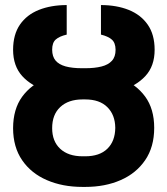

<svg xmlns="http://www.w3.org/2000/svg" viewBox="-20 -733 665 763"><path d="M308 -446.9H318.6Q397 -446.9 458.9 -422.6Q520.8 -398.3 556.8 -349.3Q592.8 -300.2 592.8 -225Q592.8 -149 556.9 -96.6Q521.1 -44.1 459.3 -17.2Q397.6 9.8 318.6 9.8H308Q228.6 9.8 166.3 -17.2Q103.9 -44.1 68.1 -96.2Q32.2 -148.3 32 -223.6Q32.2 -299.5 68.2 -348.8Q104.2 -398 166.7 -422.5Q229.2 -446.9 308 -446.9ZM318.6 -337.9H308Q251.9 -337.9 219.5 -307.7Q187.2 -277.5 187.3 -223.6Q187.2 -171.7 219.2 -141.8Q251.3 -111.9 308 -111.9H318.6Q375.8 -111.9 406.6 -141.9Q437.5 -171.9 438.1 -225Q437.5 -276.6 406.6 -307.2Q375.8 -337.9 318.6 -337.9ZM305.9 -461.9H319.5Q356.3 -461.9 383.2 -468.7Q410.1 -475.4 424.7 -491.4Q439.3 -507.3 439.3 -535.2Q439 -563.4 423.9 -576.1Q408.9 -588.8 381.2 -595.5V-712.9Q443.3 -712.8 491.3 -693.7Q539.4 -674.5 566.9 -635.2Q594.5 -595.9 594.5 -535.2Q594.5 -470.4 557.6 -430.6Q520.7 -390.8 458.4 -372.5Q396.1 -354.1 319.5 -354.1H305.9Q228.6 -354.1 166.6 -372.5Q104.6 -390.8 68.4 -430.6Q32.2 -470.4 32 -535.2Q32.2 -595.9 59.3 -635.2Q86.4 -674.5 134.6 -693.7Q182.7 -712.8 245.1 -712.9V-595.5Q216.1 -588.8 201.7 -576.1Q187.2 -563.4 187.3 -535.2Q187.5 -508.5 200.7 -492.5Q214 -476.6 240.4 -469.2Q266.8 -461.9 305.9 -461.9Z"/></svg>

Font: Inter Display V
Style: Regular
Weight: 400
Designer: Rasmus Andersson
Foundry: rsms
Version: Version 3.015;git-src